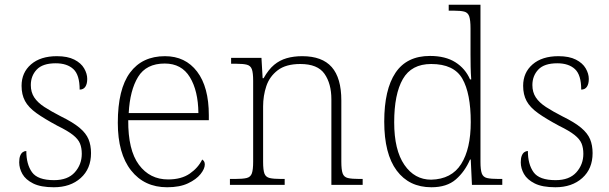

<svg xmlns="http://www.w3.org/2000/svg" viewBox="-20 -780 2571 810"><path d="M207 10Q152 10 120 -6Q88 -22 74.5 -46Q61 -70 61 -95Q61 -112 65 -122.5Q69 -133 76 -138Q83 -143 91 -143Q91 -87 115 -53.5Q139 -20 208 -20Q266 -20 295.5 -53Q325 -86 325 -131Q325 -156 317.5 -174.5Q310 -193 288 -210.5Q266 -228 223 -249Q167 -279 133.5 -303Q100 -327 85.5 -354Q71 -381 71 -418Q71 -474 111 -508.5Q151 -543 220 -543Q265 -543 293.5 -528.5Q322 -514 335 -491.5Q348 -469 348 -447Q348 -426 340 -414Q332 -402 316 -402Q316 -464 289.5 -488.5Q263 -513 215 -513Q160 -513 135 -486.5Q110 -460 110 -421Q110 -391 124.5 -369Q139 -347 167.5 -328.5Q196 -310 237 -289Q288 -264 315.5 -241Q343 -218 353.5 -192.5Q364 -167 364 -134Q364 -68 320.5 -29Q277 10 207 10Z M685 10Q589 10 533 -61Q477 -132 477 -262Q477 -404 528.5 -473.5Q580 -543 676 -543Q762 -543 811.5 -478Q861 -413 861 -294V-273H521Q520 -147 566 -85Q612 -23 689 -23Q745 -23 780.5 -47.5Q816 -72 833 -107Q838 -104 841 -99Q844 -94 844 -86Q844 -68 826 -45.5Q808 -23 773 -6.5Q738 10 685 10ZM817 -303Q816 -397 781 -454.5Q746 -512 675 -512Q597 -512 562.5 -455.5Q528 -399 523 -303Z M950 0V-25H970Q1004 -25 1020.5 -29Q1037 -33 1042.5 -48.5Q1048 -64 1048 -98V-439Q1048 -473 1042.5 -488Q1037 -503 1021.5 -507Q1006 -511 978 -511H955V-536H1083L1088 -450H1092Q1113 -487 1136.5 -506.5Q1160 -526 1189.5 -534.5Q1219 -543 1255 -543Q1339 -543 1379.5 -497Q1420 -451 1420 -356V-98Q1420 -64 1425.5 -48.5Q1431 -33 1447.5 -29Q1464 -25 1497 -25H1510V0H1378V-361Q1378 -427 1349 -468.5Q1320 -510 1247 -510Q1186 -510 1151.5 -483.5Q1117 -457 1103.5 -416.5Q1090 -376 1090 -331V-97Q1090 -63 1095.5 -48Q1101 -33 1117.5 -29Q1134 -25 1167 -25H1181V0Z M1800 10Q1706 10 1653.5 -60.5Q1601 -131 1601 -267Q1601 -402 1648.5 -473Q1696 -544 1794 -544Q1859 -544 1901 -517.5Q1943 -491 1963 -445H1968Q1966 -472 1965.5 -499.5Q1965 -527 1965 -548V-659Q1965 -695 1959.5 -711Q1954 -727 1938.5 -731Q1923 -735 1895 -735H1873V-760H2007V-97Q2007 -64 2012.5 -48.5Q2018 -33 2034.5 -29Q2051 -25 2085 -25H2099V0H1971L1966 -107H1963Q1941 -56 1903 -23Q1865 10 1800 10ZM1799 -22Q1885 -24 1925.5 -88Q1966 -152 1966 -265Q1966 -386 1930.5 -448Q1895 -510 1799 -510Q1716 -510 1679.5 -446.5Q1643 -383 1643 -264Q1643 -147 1686 -84.5Q1729 -22 1799 -22Z M2323 10Q2268 10 2236 -6Q2204 -22 2190.5 -46Q2177 -70 2177 -95Q2177 -112 2181 -122.5Q2185 -133 2192 -138Q2199 -143 2207 -143Q2207 -87 2231 -53.5Q2255 -20 2324 -20Q2382 -20 2411.5 -53Q2441 -86 2441 -131Q2441 -156 2433.5 -174.5Q2426 -193 2404 -210.5Q2382 -228 2339 -249Q2283 -279 2249.5 -303Q2216 -327 2201.5 -354Q2187 -381 2187 -418Q2187 -474 2227 -508.5Q2267 -543 2336 -543Q2381 -543 2409.5 -528.5Q2438 -514 2451 -491.5Q2464 -469 2464 -447Q2464 -426 2456 -414Q2448 -402 2432 -402Q2432 -464 2405.5 -488.5Q2379 -513 2331 -513Q2276 -513 2251 -486.5Q2226 -460 2226 -421Q2226 -391 2240.5 -369Q2255 -347 2283.5 -328.5Q2312 -310 2353 -289Q2404 -264 2431.5 -241Q2459 -218 2469.5 -192.5Q2480 -167 2480 -134Q2480 -68 2436.5 -29Q2393 10 2323 10Z"/></svg>

Font: Noto Serif Kannada ExtraLight
Style: Regular
Weight: 250
Version: Version 2.003